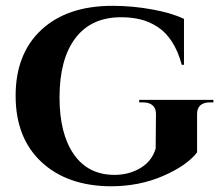

<svg xmlns="http://www.w3.org/2000/svg" viewBox="-20 -633 770 666"><path d="M663.6 -238.3V-104.5Q628.4 -58.6 545.7 -22.7Q462.9 13.2 364.3 13.2Q212.9 12.2 123.5 -71.3Q34.2 -154.8 34.2 -300.8Q34.2 -446.8 123.8 -529.8Q213.4 -612.8 370.1 -612.8Q439.5 -612.8 507.8 -600.3Q576.2 -587.9 618.2 -567.4V-408.2H610.4Q598.1 -454.6 577.1 -487.3Q556.2 -520 528.3 -538.6Q500.5 -557.1 469.2 -565.2Q438 -573.2 400.4 -573.2Q296.4 -573.2 241.5 -500.7Q186.5 -428.2 186.5 -294.9Q186.5 -168.9 236.1 -97.7Q285.6 -26.4 377.4 -26.4Q427.2 -26.4 467 -50Q506.8 -73.7 520 -117.7L521 -238.3Q521 -257.3 509.3 -267.6Q497.6 -277.8 477.1 -277.8H462.9V-286.6H720.2V-277.8H707.5Q686.5 -277.8 675 -267.6Q663.6 -257.3 663.6 -238.3Z"/></svg>

Font: Cinzel Bold
Style: Regular
Weight: 700
Designer: Natanael Gama
Version: Version 1.001;PS 001.001;hotconv 1.0.56;makeotf.lib2.0.21325